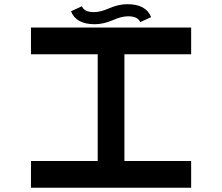

<svg xmlns="http://www.w3.org/2000/svg" viewBox="-20 -879 1040 899"><path d="M125 0V-125H437.5V-625H125V-750H875V-625H562.5V-125H875V0ZM423.8 -765.6Q335.9 -765.6 312.5 -826.2L363.3 -849.6Q375 -822.3 419.9 -822.3Q451.2 -822.3 490.2 -839.8Q535.2 -859.4 576.2 -859.4Q664.1 -859.4 687.5 -798.8L636.7 -775.4Q625 -802.7 580.1 -802.7Q548.8 -802.7 509.8 -785.2Q464.8 -765.6 423.8 -765.6Z"/></svg>

Font: Xanmono
Style: Regular
Weight: 400
Designer: GGBotNet
Foundry: GGBotNet
Version: 1.00